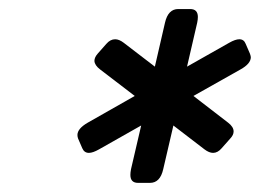

<svg xmlns="http://www.w3.org/2000/svg" viewBox="-20 -521 577 425"><path d="M484.9 -249.5Q497.1 -240.2 497.1 -230Q497.1 -222.2 489.7 -214.4L470.7 -192.9Q461.9 -182.6 451.7 -182.6Q442.9 -182.6 432.6 -190.4L363.8 -243.2L341.3 -146.5Q334.5 -116.2 312 -116.2H285.6Q268.6 -116.2 268.6 -133.8Q268.6 -139.2 270 -146.5L292.5 -243.2L199.2 -190.4Q185.5 -182.6 176.8 -182.6Q166.5 -182.6 162.1 -192.9L152.8 -214.4Q151.4 -218.3 151.4 -222.2Q151.4 -236.3 174.3 -249.5L278.3 -308.6L201.7 -367.2Q189.5 -376.5 189 -386.2Q189 -394 196.3 -402.3L215.3 -423.8Q224.1 -434.1 234.9 -434.1Q243.7 -434.1 253.9 -426.3L322.8 -373.5L345.2 -470.7Q352.1 -501 374.5 -501H400.9Q418 -501 418 -483.4Q418 -478 416.5 -470.7L394 -373.5L487.3 -426.3Q501 -434.1 509.8 -434.1Q520 -434.1 523.9 -423.8L533.2 -402.3Q534.7 -398.4 535.2 -394.5Q535.2 -379.9 512.2 -367.2L408.2 -308.6Z"/></svg>

Font: Caudex
Style: Bold
Weight: 700
Italic angle: -13°
Version: Version 1.04